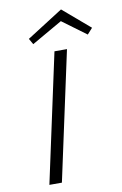

<svg xmlns="http://www.w3.org/2000/svg" viewBox="-95 -914 615 967"><g transform="rotate(-10 213.0 -430.0)"><path d="M288 -860 426 -742 399 -712 277 -802 120 -712 103 -742ZM77 0 219 -658H283L141 0Z"/></g></svg>

Font: EauTestInfant Semilight
Style: Italic
Weight: 300
Italic angle: -12°
Designer: Christian Thalmann (Catharsis Fonts)
Version: Version 0.001;PS 000.001;hotconv 1.0.88;makeotf.lib2.5.64775